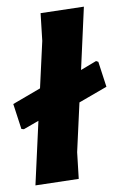

<svg xmlns="http://www.w3.org/2000/svg" viewBox="-62 -741 488 782"><g transform="rotate(-5 182.0 -350.0)"><path d="M341 -479 350 -475 374 -371 259 -317 232 -116 229 -7 51 4 86 -257 24 -228 14 -230 -10 -334 104 -388 130 -580 133 -693 311 -704 277 -448Z"/></g></svg>

Font: Alegreya Sans SC Black
Style: Italic
Weight: 900
Italic angle: -7°
Designer: Juan Pablo del Peral
Foundry: Huerta Tipografica
Version: Version 2.007